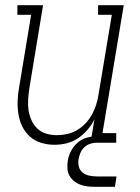

<svg xmlns="http://www.w3.org/2000/svg" viewBox="-20 -550 540 740"><path d="M190 8Q163 8 138.5 0.5Q114 -7 95.5 -23.5Q77 -40 66 -62.5Q55 -85 51 -110.5Q47 -136 48 -162.5Q49 -189 54 -215L100 -493H47V-530H146L93 -209Q90 -188 88.5 -166.5Q87 -145 90 -125Q93 -105 101.5 -86.5Q110 -68 124 -54.5Q138 -41 158 -35Q178 -29 199 -29Q219 -29 239 -33.5Q259 -38 277 -48.5Q295 -59 310 -75Q325 -91 335 -109.5Q345 -128 351 -147.5Q357 -167 360 -187L411 -493H358V-530H457L375 -37H428V0H329L344 -90Q333 -68 316.5 -49Q300 -30 279.5 -16.5Q259 -3 236 2.5Q213 8 190 8ZM348 170Q333 170 318 168.5Q303 167 290 162Q277 157 266 148.5Q255 140 248 127.5Q241 115 240 100.5Q239 86 241 71Q244 51 253.5 32.5Q263 14 279 0Q295 -14 315 -19.5Q335 -25 355 -25L351 0Q339 0 326.5 4.5Q314 9 304.5 18Q295 27 290 39Q285 51 283 63Q280 78 284 92.5Q288 107 299 115.5Q310 124 324.5 127Q339 130 354 130H429L423 170Z"/></svg>

Font: Iosevka Slab XLtObl
Style: Regular
Weight: 200
Italic angle: -9°
Monospace: yes
Designer: Belleve Invis
Foundry: Belleve Invis
Version: Version 11.1.1; ttfautohint (v1.8.3)